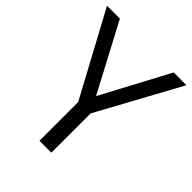

<svg xmlns="http://www.w3.org/2000/svg" viewBox="-199 -836 957 957"><g transform="rotate(45 280.0 -357.0)"><path d="M0 -713.9H90.8L279.8 -356.9L470.2 -713.9H560.1L321.8 -276.9V0H237.8V-272.9Z"/></g></svg>

Font: OpenSansEmoji
Style: Regular
Weight: 400
Foundry: MorbZ
Version: Version 1.000;PS 001.000;hotconv 1.0.70;makeotf.lib2.5.58329